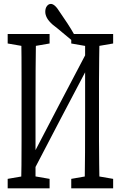

<svg xmlns="http://www.w3.org/2000/svg" viewBox="-20 -914 629 1000"><path d="M89.8 66.9Q91.3 5.9 91.8 -55.4Q92.3 -116.7 92.3 -179.7Q92.3 -242.7 92.3 -305.2V-364.3Q92.3 -426.8 92.3 -488.8Q92.3 -550.8 92 -613.3Q91.8 -675.8 89.8 -736.8H167.5Q166 -646 165.5 -552.2Q165 -458.5 165 -364.3V66.9ZM420.9 66.9Q422.4 -23.9 422.9 -119.9Q423.3 -215.8 423.3 -327.6V-736.8H498.5Q497.6 -676.8 496.6 -614.7Q495.6 -552.7 495.6 -490.2Q495.6 -427.7 495.6 -364.3V-305.2Q495.6 -244.1 495.6 -181.6Q495.6 -119.1 496.6 -57.1Q497.6 4.9 498.5 66.9ZM20 66.9V17.6L121.6 0H136.7L238.3 17.6V66.9ZM20 -687.5V-736.8H238.3V-687.5L136.7 -669.9H121.6ZM351.1 66.9V17.6L451.7 0H467.3L569.3 17.6V66.9ZM351.1 -687.5V-736.8H569.3V-687.5L467.3 -669.9H451.7ZM123.5 35.2 113.3 -50.8H122.6L293.9 -379.4L465.8 -706.5L476.1 -618.2H465.8L293.9 -291.5ZM366.2 -734.9 352.5 -705.1Q327.6 -725.1 303.5 -745.8Q279.3 -766.6 254.4 -785.6Q232.9 -804.7 224.4 -821Q215.8 -837.4 215.8 -852.5Q215.8 -871.1 224.4 -882.3Q232.9 -893.6 245.1 -893.6Q254.9 -893.6 266.4 -883.5Q277.8 -873.5 293.5 -848.1Q312.5 -820.8 331.1 -792.5Q349.6 -764.2 366.2 -734.9Z"/></svg>

Font: Scarab Serif
Style: Regular
Weight: 400
Designer: John Roberts
Foundry: Scarab
Version: 1.0